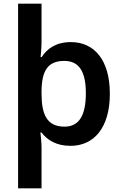

<svg xmlns="http://www.w3.org/2000/svg" viewBox="-20 -780 666 1040"><path d="M575 -272C575 -456 490 -552 364 -552C283 -552 235 -516 206 -471H200C202 -489 205 -525 205 -557V-760H78V240H205V18C205 -3 201 -45 199 -62H205C235 -23 283 10 362 10C488 10 575 -87 575 -272ZM445 -274C445 -158 410 -94 330 -94C235 -94 205 -158 205 -273V-290C207 -397 239 -450 328 -450C410 -450 445 -391 445 -274Z"/></svg>

Font: Noto Sans Myanmar UI SemiBold
Style: Regular
Weight: 600
Designer: Monotype Design Team
Foundry: Monotype Imaging Inc.
Version: Version 2.103